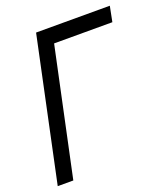

<svg xmlns="http://www.w3.org/2000/svg" viewBox="-131 -774 754 865"><g transform="rotate(-20 246.5 -342.0)"><path d="M71.8 0H-2.9L142.1 -683.6H495.6L481 -609.9H201.7Z"/></g></svg>

Font: Anka/Coder Narrow
Style: Italic
Weight: 400
Width: 3
Italic angle: -12°
Monospace: yes
Version: Version 001.100